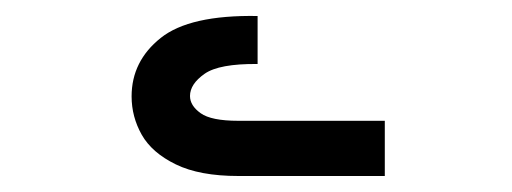

<svg xmlns="http://www.w3.org/2000/svg" viewBox="-20 -391 640 240"><path d="M217.5 -271Q217.5 -259 230.8 -249.5Q244 -240 278 -240H461V-171H278Q229.5 -171 199.8 -185.5Q170 -200 157.2 -222.5Q144.5 -245 144.5 -270.5Q144.5 -314.5 180.8 -343.5Q217 -372.5 302 -371V-311Q254 -311.5 235.8 -298.8Q217.5 -286 217.5 -271Z"/></svg>

Font: JuliaMono SemiBoldItalic
Style: Regular
Weight: 600
Italic angle: -9°
Monospace: yes
Designer: cormullion
Foundry: corm
Version: Version 0.049; ttfautohint (v1.8.4)